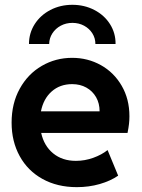

<svg xmlns="http://www.w3.org/2000/svg" viewBox="-20 -771 591 799"><path d="M28.3 -260.7Q28.3 -340.8 62.3 -402.1Q96.2 -463.4 153.8 -496.8Q211.4 -530.3 280.3 -530.3Q345.2 -530.3 399.7 -500Q454.1 -469.7 486.3 -414.3Q518.6 -358.9 518.6 -287.1Q518.6 -270.5 516.8 -255.1Q515.1 -239.7 510.7 -217.8H151.4Q163.1 -164.1 201.2 -132.8Q239.3 -101.6 295.9 -101.6Q333 -101.6 368.2 -114.3Q403.3 -127 427.7 -146.5L471.7 -40Q439.9 -18.1 395 -5.1Q350.1 7.8 299.8 7.8Q218.3 7.8 156.7 -26.4Q95.2 -60.5 61.8 -121.6Q28.3 -182.6 28.3 -260.7ZM394.5 -307.6Q394.5 -340.8 379.9 -366.5Q365.2 -392.1 339.4 -406.5Q313.5 -420.9 280.3 -420.9Q229.5 -420.9 195.1 -390.4Q160.6 -359.9 150.4 -307.6ZM460.9 -587.9H377Q377 -612.3 364.3 -632.3Q351.6 -652.3 329.8 -664.1Q308.1 -675.8 281.2 -675.8Q254.9 -675.8 232.9 -664.1Q210.9 -652.3 198 -632.3Q185.1 -612.3 184.6 -587.9H100.6Q100.6 -633.3 124.5 -670.7Q148.4 -708 189.7 -729.5Q231 -751 281.2 -751Q331.1 -751 372.6 -729.5Q414.1 -708 437.7 -670.7Q461.4 -633.3 460.9 -587.9Z"/></svg>

Font: Reddit Sans Chocolate
Style: Bold
Weight: 700
Designer: Stephen Hutchings
Foundry: Reddit
Version: Version 1.011